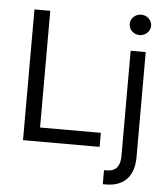

<svg xmlns="http://www.w3.org/2000/svg" viewBox="-62 -805 924 1064"><g transform="rotate(5 400.0 -272.5)"><path d="M88.1 0H514.2V-78.1H176.1V-727.3H88.1ZM549.7 204.5H566.8C671.9 204.5 723 140.6 723 39.8V-545.5H639.2V39.8C639.2 95.2 616.5 126.4 565.3 126.4H549.7ZM620.7 -693.2C620.7 -661.9 647.7 -636.4 680.4 -636.4C713.1 -636.4 740.1 -661.9 740.1 -693.2C740.1 -724.4 713.1 -750 680.4 -750C647.7 -750 620.7 -724.4 620.7 -693.2Z"/></g></svg>

Font: Margiela Sans
Style: Regular
Weight: 400
Designer: Stefan Endress, Andreas Faust
Version: Version 1.100;FEAKit 1.0